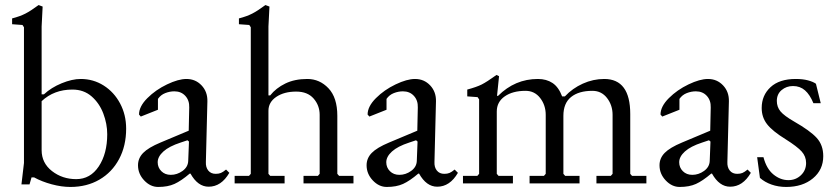

<svg xmlns="http://www.w3.org/2000/svg" viewBox="-20 -727 3303 761"><path d="M75 -619 69 -628 28 -631V-654Q59 -662 80.5 -673Q102 -684 133 -707L149 -701L145 -622V-353H154Q183 -380 224.5 -397Q266 -414 300 -414Q350 -414 391 -388Q432 -362 456 -317Q480 -272 480 -217Q480 -149 452 -96.5Q424 -44 374 -15Q324 14 259 14Q224 14 185 3.5Q146 -7 115 -24H105L97 4H65L75 -81ZM405 -195Q405 -236 389.5 -277Q374 -318 343 -345Q312 -372 267 -372Q194 -372 145 -326V-132Q145 -81 186 -49Q227 -17 282 -17Q338 -17 371.5 -67.5Q405 -118 405 -195Z M527 -72Q527 -100 547.5 -121Q568 -142 616 -162L728 -209L730 -301Q731 -329 714.5 -347Q698 -365 671 -365Q653 -365 635 -358Q617 -351 606 -335V-292L538 -265L531 -273Q531 -305 564 -338Q597 -371 642 -392.5Q687 -414 719 -414Q755 -414 779 -388.5Q803 -363 802 -325L796 -85Q795 -64 805.5 -51Q816 -38 835 -38Q847 -38 855.5 -41.5Q864 -45 876 -55L889 -42Q857 13 807 13Q764 13 735 -39H732Q698 -10 671.5 2Q645 14 607 14Q576 14 551.5 -12Q527 -38 527 -72ZM726 -89 729 -166 723 -171 696 -162Q650 -147 627.5 -126.5Q605 -106 605 -84Q605 -63 619.5 -48.5Q634 -34 657 -34Q682 -34 703.5 -49.5Q725 -65 726 -89Z M1044 -622V-349H1051Q1074 -378 1111 -396Q1148 -414 1198 -414Q1247 -414 1282 -377Q1317 -340 1317 -268V-38L1324 -30H1381V0H1183V-30H1240L1247 -38V-272Q1247 -309 1223 -336.5Q1199 -364 1154 -364Q1106 -364 1075 -343Q1044 -322 1044 -288V-38L1051 -30H1108V0H910V-30H967L974 -38V-619L968 -628L927 -631V-654Q958 -662 979.5 -673Q1001 -684 1032 -707L1048 -701Z M1433 -72Q1433 -100 1453.5 -121Q1474 -142 1522 -162L1634 -209L1636 -301Q1637 -329 1620.5 -347Q1604 -365 1577 -365Q1559 -365 1541 -358Q1523 -351 1512 -335V-292L1444 -265L1437 -273Q1437 -305 1470 -338Q1503 -371 1548 -392.5Q1593 -414 1625 -414Q1661 -414 1685 -388.5Q1709 -363 1708 -325L1702 -85Q1701 -64 1711.5 -51Q1722 -38 1741 -38Q1753 -38 1761.5 -41.5Q1770 -45 1782 -55L1795 -42Q1763 13 1713 13Q1670 13 1641 -39H1638Q1604 -10 1577.5 2Q1551 14 1513 14Q1482 14 1457.5 -12Q1433 -38 1433 -72ZM1632 -89 1635 -166 1629 -171 1602 -162Q1556 -147 1533.5 -126.5Q1511 -106 1511 -84Q1511 -63 1525.5 -48.5Q1540 -34 1563 -34Q1588 -34 1609.5 -49.5Q1631 -65 1632 -89Z M1815 0V-30H1872L1879 -38V-333L1873 -342L1832 -345V-372Q1869 -382 1889 -392Q1909 -402 1948 -430L1958 -425L1950 -347H1954Q2021 -414 2112 -414Q2146 -414 2170 -398Q2194 -382 2208 -345H2219Q2249 -377 2290 -395.5Q2331 -414 2375 -414Q2478 -414 2478 -275V-38L2485 -30H2542V0H2344V-30H2401L2408 -38V-272Q2408 -310 2386 -338.5Q2364 -367 2328 -367Q2274 -367 2243.5 -342.5Q2213 -318 2213 -268V-38L2220 -30H2277V0H2079V-30H2136L2143 -38V-272Q2143 -310 2121 -338.5Q2099 -367 2063 -367Q2012 -367 1980.5 -345Q1949 -323 1949 -285V-38L1956 -30H2013V0Z M2594 -72Q2594 -100 2614.5 -121Q2635 -142 2683 -162L2795 -209L2797 -301Q2798 -329 2781.5 -347Q2765 -365 2738 -365Q2720 -365 2702 -358Q2684 -351 2673 -335V-292L2605 -265L2598 -273Q2598 -305 2631 -338Q2664 -371 2709 -392.5Q2754 -414 2786 -414Q2822 -414 2846 -388.5Q2870 -363 2869 -325L2863 -85Q2862 -64 2872.5 -51Q2883 -38 2902 -38Q2914 -38 2922.5 -41.5Q2931 -45 2943 -55L2956 -42Q2924 13 2874 13Q2831 13 2802 -39H2799Q2765 -10 2738.5 2Q2712 14 2674 14Q2643 14 2618.5 -12Q2594 -38 2594 -72ZM2793 -89 2796 -166 2790 -171 2763 -162Q2717 -147 2694.5 -126.5Q2672 -106 2672 -84Q2672 -63 2686.5 -48.5Q2701 -34 2724 -34Q2749 -34 2770.5 -49.5Q2792 -65 2793 -89Z M2992 -22 2981 -104H3006Q3018 -58 3045.5 -35.5Q3073 -13 3105 -13Q3134 -13 3154.5 -32.5Q3175 -52 3175 -81Q3175 -107 3157.5 -126.5Q3140 -146 3094 -175Q3042 -207 3020.5 -234.5Q2999 -262 2999 -299Q2999 -349 3034 -381.5Q3069 -414 3134 -414Q3162 -414 3182.5 -408.5Q3203 -403 3214 -395L3233 -318H3204Q3190 -352 3170.5 -369Q3151 -386 3123 -386Q3097 -386 3078 -370Q3059 -354 3059 -327Q3059 -303 3073.5 -285.5Q3088 -268 3128 -245Q3191 -209 3217 -180.5Q3243 -152 3243 -108Q3243 -54 3202 -20Q3161 14 3096 14Q3065 14 3038 4.5Q3011 -5 2992 -22Z"/></svg>

Font: EB Squaramond
Style: Regular
Weight: 400
Designer: Jake Brussel Faria
Foundry: Jake Brussel Faria
Version: Version 0.002